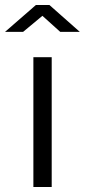

<svg xmlns="http://www.w3.org/2000/svg" viewBox="-45 -745 338 765"><path d="M195 -618H273L152 -725H98L-25 -618H47L124 -682ZM161 -517H88V0H161Z"/></svg>

Font: United Sans Light
Style: Regular
Weight: 300
Designer: Pablo Impallari, Rodrigo Fuenzalida (Modified by Dan O. Williams)
Version: Version 1.000;PS 001.000;hotconv 1.0.88;makeotf.lib2.5.64775